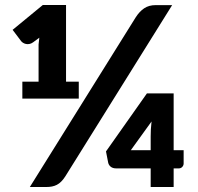

<svg xmlns="http://www.w3.org/2000/svg" viewBox="-20 -749 792 769"><path d="M30.5 0ZM241.5 -42.5Q233.5 -30 225.2 -21.8Q217 -13.5 207.8 -8.8Q198.5 -4 188 -2Q177.5 0 165.5 0H99.5L523.5 -679.5Q538.5 -703 557.5 -715.8Q576.5 -728.5 603.5 -728.5H669.5ZM69.5 -422H134.5V-571L137.5 -598L112.5 -579.5Q105 -574 97.5 -572.8Q90 -571.5 83.5 -573Q77 -574.5 72 -577.8Q67 -581 64.5 -584.5L30.5 -629.5L151.5 -729H244.5V-422H295.5V-354H69.5ZM675.5 -147.5H715.5V-94Q715.5 -86.5 710 -80.5Q704.5 -74.5 695.5 -74.5H675.5V0H583.5V-74.5H446.5Q432 -74.5 424 -80.8Q416 -87 413.5 -96.5L404.5 -142.5L568.5 -375H675.5ZM583.5 -202Q583.5 -215 584.2 -230.5Q585 -246 587 -262.5L504 -147.5H583.5Z"/></svg>

Font: Lato Black
Style: Regular
Weight: 900
Designer: Lukasz Dziedzic
Foundry: tyPoland Lukasz Dziedzic
Version: Version 2.007; 2014-02-27